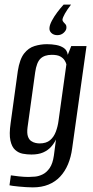

<svg xmlns="http://www.w3.org/2000/svg" viewBox="-20 -692 403 830"><path d="M287 -672Q270 -650 260.5 -633Q251 -616 250 -607Q250 -601 254.5 -596.5Q259 -592 263.5 -586.5Q268 -581 267 -570Q266 -560 255 -550Q244 -540 228 -540Q212 -540 202 -549.5Q192 -559 194 -573Q195 -585 204.5 -603Q214 -621 228 -639.5Q242 -658 255 -672ZM122 118Q109 118 93 117Q77 116 61.5 114.5Q46 113 35 111.5Q24 110 21 109L27 66Q39 68 62 70.5Q85 73 103 73Q115 73 131.5 71.5Q148 70 165 61.5Q182 53 195 34Q208 15 213 -20L222 -89Q214 -72 200.5 -57Q187 -42 166.5 -33Q146 -24 116 -24Q97 -24 78.5 -27.5Q60 -31 45.5 -44Q31 -57 25 -84.5Q19 -112 26 -160L57 -385Q65 -436 84 -460.5Q103 -485 129.5 -493Q156 -501 183 -501Q204 -501 223 -497.5Q242 -494 256 -484.5Q270 -475 273 -455L288 -493H354L292 -51Q287 -13 274 18Q261 49 240 71.5Q219 94 189.5 106Q160 118 122 118ZM151 -72Q180 -72 196.5 -86Q213 -100 221.5 -123Q230 -146 233 -170L267 -414Q265 -422 259 -431.5Q253 -441 240.5 -448Q228 -455 204 -455Q172 -455 155 -438.5Q138 -422 132 -379L99 -141Q96 -117 100.5 -103Q105 -89 114.5 -82.5Q124 -76 134 -74Q144 -72 151 -72Z"/></svg>

Font: Alumni Sans Medium
Style: Italic
Weight: 500
Italic angle: -8°
Designer: Robert E. Leuschke
Foundry: Robert E. Leuschke
Version: Version 1.016